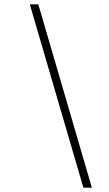

<svg xmlns="http://www.w3.org/2000/svg" viewBox="-20 -732 502 882"><path d="M363 130 117 -712H156L402 130Z"/></svg>

Font: Overpass Thin
Style: Italic
Weight: 250
Italic angle: -10°
Designer: Delve Withrington, Dave Bailey, Thomas Jockin
Foundry: Delve Fonts LLC
Version: Version 4.000